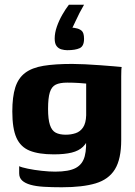

<svg xmlns="http://www.w3.org/2000/svg" viewBox="-20 -671 572 811"><path d="M241 120Q199 120 165.5 118Q132 116 109 109.5Q86 103 73.5 91.5Q61 80 61 61Q61 55 61 45Q61 35 61 31Q71 36 97.5 41.5Q124 47 156 50.5Q188 54 213 54Q271 54 300 38.5Q329 23 338 -11.5Q347 -46 342 -100L359 -98Q348 -68 330.5 -51Q313 -34 283 -26.5Q253 -19 207 -19Q144 -19 105.5 -34.5Q67 -50 49.5 -89Q32 -128 32 -200Q32 -262 44.5 -301.5Q57 -341 86 -363Q115 -385 163.5 -393Q212 -401 285 -401Q307 -401 339 -399.5Q371 -398 403.5 -395.5Q436 -393 461 -391Q486 -389 494 -388Q493 -385 492.5 -374Q492 -363 492 -348.5Q492 -334 492 -319V-80Q492 1 465.5 44Q439 87 384 103.5Q329 120 241 120ZM258 -102Q280 -102 299.5 -108.5Q319 -115 331 -133Q343 -151 344 -184V-318Q336 -319 313 -320.5Q290 -322 264 -322Q233 -322 215.5 -313.5Q198 -305 190.5 -281Q183 -257 183 -211Q183 -167 191 -143Q199 -119 215.5 -110.5Q232 -102 258 -102ZM264 -459Q252 -459 239.5 -462.5Q227 -466 219 -476.5Q211 -487 211 -508Q211 -532 220 -558Q229 -584 243 -608.5Q257 -633 271 -651H335Q324 -632 316 -616.5Q308 -601 301.5 -586.5Q295 -572 286 -554Q289 -554 293 -553.5Q297 -553 300 -552Q314 -550 324.5 -541.5Q335 -533 335 -507Q335 -476 316.5 -467.5Q298 -459 264 -459Z"/></svg>

Font: Genos
Style: Bold
Weight: 700
Designer: Robert E. Leuschke
Foundry: Robert E. Leuschke
Version: Version 1.010